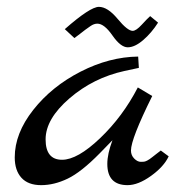

<svg xmlns="http://www.w3.org/2000/svg" viewBox="-20 -540 529 560"><path d="M449 -101 472 -84Q458 -54 420.5 -27Q383 0 352 0Q293 0 293 -62Q293 -91 308 -131L271 -93Q217 -38 177.5 -19Q138 0 100 0Q62 0 42.5 -21.5Q23 -43 23 -81Q23 -151 77 -219.5Q131 -288 215 -331Q299 -374 383 -375L385 -342L343 -333Q252 -313 182.5 -253Q113 -193 113 -133.5Q113 -74 161 -74Q206 -74 272 -137Q338 -200 382 -285L424 -260Q362 -135 362 -101Q362 -87 371.5 -77.5Q381 -68 390.5 -68Q400 -68 403 -69Q406 -70 409 -71.5Q412 -73 416.5 -76Q421 -79 424.5 -82Q428 -85 436 -91Q444 -97 449 -101ZM418 -493 441 -474Q422 -444 397.5 -423Q373 -402 352.5 -402Q332 -402 308 -436.5Q284 -471 264 -471Q254 -471 244 -464Q234 -457 228.5 -453Q223 -449 213 -441Q203 -433 197 -429L169 -455Q243 -520 268.5 -520Q294 -520 323 -485Q352 -450 367 -450Q377 -450 393.5 -468Q410 -486 418 -493Z"/></svg>

Font: Marck Script
Style: Regular
Weight: 400
Designer: Denis Masharov, Marck Fogel
Foundry: Denis Masharov
Version: Version 1.002